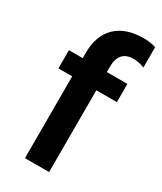

<svg xmlns="http://www.w3.org/2000/svg" viewBox="-210 -885 832 989"><g transform="rotate(30 206.0 -390.5)"><path d="M35.2 -456.1V-564.5H117.2V-596.7Q117.2 -698.2 174.8 -754.4Q232.4 -810.5 338.9 -810.5Q379.9 -810.5 412.1 -799.8V-678.7Q378.9 -692.4 347.7 -692.4Q260.7 -692.4 260.7 -595.7V-564.5H382.8V-456.1H260.7V30.3H117.2V-456.1Z"/></g></svg>

Font: GenEi M Gothic v2 Bold
Style: Regular
Weight: 700
Version: Version 2.0